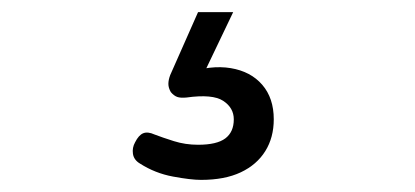

<svg xmlns="http://www.w3.org/2000/svg" viewBox="-20 -29 685 317"><path d="M312 268Q295 268 265.5 262.5Q236 257 211 241Q201 235 199.5 225Q198 215 203 206Q209 194 216.5 191Q224 188 235 193Q248 198 267 204Q286 210 307 210Q338 210 352 199.5Q366 189 366 168Q366 149 348.5 137.5Q331 126 288 132Q278 133 272.5 131Q267 129 262 123Q258 116 258 109.5Q258 103 261 95L307 -9H365L310 106L287 92Q328 78 361 83.5Q394 89 413 111Q432 133 432 168Q432 198 418 220.5Q404 243 377.5 255.5Q351 268 312 268Z"/></svg>

Font: Playwrite BE WAL Light
Style: Regular
Weight: 300
Version: Version 1.002